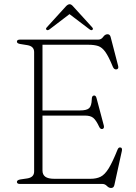

<svg xmlns="http://www.w3.org/2000/svg" viewBox="-20 -892 660 931"><path d="M62 -690Q62 -700 77 -700H457Q471 -700 480.2 -713Q489.5 -726 501.5 -726Q513 -726 516.5 -712.5L553 -572Q556.5 -557.5 544.5 -555.5Q533 -554 527 -568.5Q507 -617.5 491 -640Q475 -662.5 456 -668.8Q437 -675 408 -675H186V-356.5H368Q400.5 -356.5 412.2 -367.5Q424 -378.5 425 -410Q425 -426 433.5 -428.5Q444.5 -431 448 -416.5L483.5 -283Q486.5 -269 476.5 -266.5Q466.5 -264.5 460.5 -278Q446 -309 432.5 -320.2Q419 -331.5 393 -331.5H186V-65Q186 -45 199.8 -35Q213.5 -25 244 -25H418.5Q447.5 -25 467.8 -35Q488 -45 506.8 -75.2Q525.5 -105.5 550 -166.5Q554.5 -178 563 -177Q574 -176.5 571 -160.5L534.5 5.5Q531.5 19.5 518.5 19.5Q508 19.5 498.5 9.8Q489 0 477 0H77Q62 0 62 -10Q62 -19 79 -22L113 -27Q145.5 -32.5 145.5 -60.5V-639.5Q145.5 -667.5 113 -673L79 -678.5Q62 -681 62 -690ZM427.5 -747Q422.5 -743.5 414.5 -749.5L317 -823.5L220 -749.5Q211.5 -743.5 206.5 -747Q199.5 -751.5 207 -759.5L298 -859.5Q308.5 -871.5 318 -871.5Q326 -871.5 336 -859.5L427 -759.5Q434 -751.5 427.5 -747Z"/></svg>

Font: Fraunces 9pt S050 Thin
Style: Regular
Weight: 100
Version: Version 1.000; ttfautohint (v1.8.3)